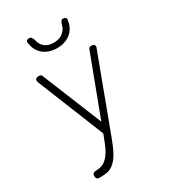

<svg xmlns="http://www.w3.org/2000/svg" viewBox="-231 -897 1062 1199"><g transform="rotate(-30 300.0 -297.5)"><path d="M269 -5 282 -38 90 -514Q88 -519 87 -523Q86 -527 86 -531Q86 -541 92.5 -545.5Q99 -550 111 -550Q121 -550 126 -547Q131 -544 133 -538L308 -108L470 -538Q472 -544 477 -547Q482 -550 491 -550Q502 -550 508.5 -545.5Q515 -541 515 -532Q515 -529 514.5 -526.5Q514 -524 512 -520L314 10Q306 31 297.5 52Q289 73 279 92.5Q269 112 257.5 129Q246 146 231 159Q205 182 178 186Q151 190 125 190Q112 190 106 184Q100 178 100 165V164Q100 152 107 146Q114 140 133 140Q146 140 164.5 135Q183 130 202 113Q215 101 226 85Q237 69 245 52.5Q253 36 259 21Q265 6 269 -5ZM156 -763Q154 -774 160 -779.5Q166 -785 177 -785Q184 -785 188.5 -782Q193 -779 196 -774Q203 -763 207.5 -744.5Q212 -726 226 -711Q251 -683 299 -683Q346 -683 373 -711Q390 -728 394.5 -745.5Q399 -763 405 -774Q408 -779 411.5 -782Q415 -785 422 -785Q433 -785 439.5 -779.5Q446 -774 444 -763Q438 -714 406 -682Q367 -644 300 -643Q233 -644 194 -682Q162 -714 156 -763Z"/></g></svg>

Font: Maple Mono Thin
Style: Regular
Weight: 250
Monospace: yes
Designer: subframe7536
Version: Version 7.000